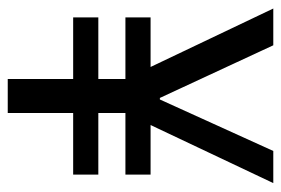

<svg xmlns="http://www.w3.org/2000/svg" viewBox="-135 -591 726 496"><g transform="rotate(90 228.0 -343.0)"><path d="M303 -369 453 -686H370L237 -393H233L97 -686H2L153 -369H25V-304H184V-234H25V-169H184V0H272V-169H431V-234H272V-304H431V-369Z"/></g></svg>

Font: Archivo Narrow
Style: Regular
Weight: 400
Designer: Hector Gatti
Foundry: Omnibus-Type
Version: Version 1.003;PS 001.003;hotconv 1.0.70;makeotf.lib2.5.58329